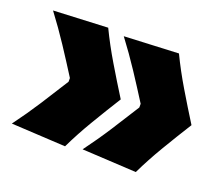

<svg xmlns="http://www.w3.org/2000/svg" viewBox="-92 -651 914 788"><g transform="rotate(20 365.0 -257.0)"><path d="M566 2 329 -11Q373.5 -71 412.5 -131.5Q451.5 -192 489 -252V-268Q451.5 -327.5 412.5 -386.8Q373.5 -446 329 -505L566 -516Q597 -451.5 635.8 -386.5Q674.5 -321.5 715 -257Q674.5 -192.5 635.8 -127.5Q597 -62.5 566 2ZM257 2 20 -11Q64.5 -71 103.5 -131.5Q142.5 -192 180 -252V-268Q142.5 -327.5 103.5 -386.8Q64.5 -446 20 -505L257 -516Q288 -451.5 326.8 -386.5Q365.5 -321.5 406 -257Q365.5 -192.5 326.8 -127.5Q288 -62.5 257 2Z"/></g></svg>

Font: Commissioner Flair Black
Style: Regular
Weight: 900
Designer: Kostas Bartsokas
Foundry: Kostas Bartsokas
Version: Version 1.000; ttfautohint (v1.8.3)